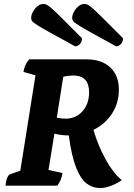

<svg xmlns="http://www.w3.org/2000/svg" viewBox="-20 -942 681 974"><path d="M488 12Q450 12 419.5 -11Q389 -34 366 -92Q343 -150 329 -255H328Q292 -255 256 -264L226 -80L297 -64Q291 -25 270 0H8Q10 -24 16.5 -39.5Q23 -55 31 -58L83 -76L160 -560L99 -577Q105 -615 128 -641H418Q496 -641 539.5 -600Q583 -559 583 -487Q583 -419 548 -365.5Q513 -312 454 -283Q478 -202 516 -133Q554 -64 598 -28Q571 -10 542 1Q513 12 488 12ZM351 -559Q341 -559 329 -557.5Q317 -556 301 -553L268 -345Q292 -340 312 -340Q365 -340 398.5 -377.5Q432 -415 432 -474Q432 -559 351 -559ZM569 -707Q582 -707 593 -718Q604 -729 604 -748Q542 -810 506.5 -845.5Q471 -881 453 -897Q435 -913 426 -917.5Q417 -922 408 -922Q393 -922 379 -911Q365 -900 355.5 -883Q346 -866 346 -850Q346 -842 351 -835Q356 -828 376.5 -815Q397 -802 442.5 -776.5Q488 -751 569 -707ZM361 -707Q374 -707 385 -718Q396 -729 396 -748Q334 -810 298.5 -845.5Q263 -881 245 -897Q227 -913 218 -917.5Q209 -922 200 -922Q185 -922 171 -911Q157 -900 147.5 -883Q138 -866 138 -850Q138 -842 143 -835Q148 -828 168.5 -815Q189 -802 234.5 -776.5Q280 -751 361 -707Z"/></svg>

Font: Petrona ExtraBold
Style: Italic
Weight: 800
Italic angle: -9°
Designer: Ringo R. Seeber
Foundry: Ringo R. Seeber
Version: Version 2.001; ttfautohint (v1.8.3)